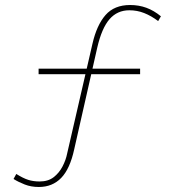

<svg xmlns="http://www.w3.org/2000/svg" viewBox="-20 -716 703 766"><path d="M135 30Q104 30 78.5 20Q53 10 34 -2L45 -22Q72 -5 92.5 1.5Q113 8 138 8Q172 8 194 -9Q216 -26 229.5 -52Q243 -78 248 -104L349 -542Q366 -616 401 -656Q436 -696 499 -696Q534 -696 564 -685Q594 -674 622 -651L611 -632Q583 -653 555 -664Q527 -675 496 -675Q448 -675 417 -639.5Q386 -604 368 -526L276 -120Q259 -42 224 -6Q189 30 135 30ZM134 -420V-442H539V-420Z"/></svg>

Font: Lexend Exa Thin
Style: Regular
Weight: 250
Designer: Bonnie Shaver-Troup, Thomas Jockin
Foundry: Lexend
Version: Version 1.007